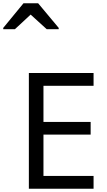

<svg xmlns="http://www.w3.org/2000/svg" viewBox="-81 -1164 657 1184"><path d="M496 0H97V-714H496V-635H187V-412H478V-334H187V-79H496ZM-61 -984V-992L64 -1144H154L281 -992V-984H207L108 -1074L11 -984Z"/></svg>

Font: Noto Sans Tifinagh APT
Style: Regular
Weight: 400
Designer: JamraPatel
Foundry: JamraPatel LLC
Version: Version 2.006; ttfautohint (v1.8.4.7-5d5b)